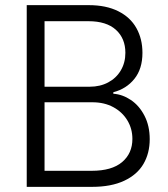

<svg xmlns="http://www.w3.org/2000/svg" viewBox="-20 -727 654 747"><path d="M84 -707H325.2Q393.1 -707 440.2 -683.3Q487.3 -659.7 510.7 -617.7Q534.2 -575.7 534.2 -521.5Q534.2 -459 502.9 -420.2Q471.7 -381.3 420.9 -368.2V-362.3Q456.5 -359.9 489.3 -337.9Q522 -315.9 542.2 -276.6Q562.5 -237.3 562.5 -185.5Q562.5 -130.9 538.1 -89.1Q513.7 -47.4 463.1 -23.7Q412.6 0 337.9 0H84ZM495.1 -186.5Q495.1 -226.1 475.6 -258.5Q456.1 -291 420.9 -310.1Q385.7 -329.1 339.8 -329.1H153.3V-62.5H336.9Q415 -62.5 455.1 -96.4Q495.1 -130.4 495.1 -186.5ZM467.8 -521.5Q467.8 -577.6 430.9 -611.1Q394 -644.5 324.2 -644.5H153.3V-389.6H329.1Q369.6 -389.6 401.1 -406.5Q432.6 -423.3 450.2 -453.4Q467.8 -483.4 467.8 -521.5Z"/></svg>

Font: Pretendard GOV Light
Style: Regular
Weight: 300
Designer: Base glyphs from Inter by Rasmus Andersson; Hangeul glyphs from Noto Sans CJK(Source Han Sans) by Jang Soo-young and Kan
Foundry: Kil Hyung-jin
Version: Version 1.309